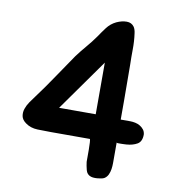

<svg xmlns="http://www.w3.org/2000/svg" viewBox="-80 -787 788 857"><g transform="rotate(10 314.0 -359.0)"><path d="M460 -698Q467 -687 469 -670Q474 -635 473.5 -598.5Q473 -562 474 -527Q474 -486 474.5 -446Q475 -406 475 -365V-280H518Q529 -280 541 -277.5Q553 -275 563 -269Q573 -263 580 -254Q587 -245 588 -232Q588 -200 568 -188.5Q548 -177 520 -175Q518 -175 511.5 -174.5Q505 -174 497 -174Q489 -174 482.5 -174Q476 -174 475 -176V-108Q475 -97 475 -83Q475 -69 473 -55.5Q471 -42 465.5 -30Q460 -18 449 -11Q444 -8 436.5 -6.5Q429 -5 420 -4Q411 -3 402.5 -3.5Q394 -4 388 -6Q370 -12 365 -31.5Q360 -51 358 -68Q358 -71 358 -87.5Q358 -104 358 -122.5Q358 -141 357 -156Q356 -171 354 -171H178Q149 -171 117 -172Q85 -173 62 -190Q44 -203 41 -219.5Q38 -236 43.5 -252.5Q49 -269 60 -285Q71 -301 81 -314Q119 -365 154.5 -418Q190 -471 226 -523Q246 -550 267.5 -575Q289 -600 308 -627Q322 -648 338.5 -670Q355 -692 380 -704Q404 -715 426 -715Q448 -715 460 -698ZM361 -518 195 -284H361Z"/></g></svg>

Font: Jua
Style: Regular
Weight: 400
Version: Version 1.001